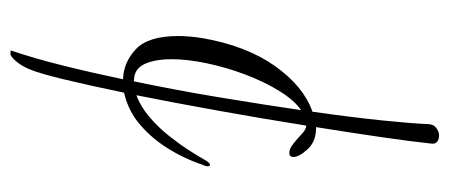

<svg xmlns="http://www.w3.org/2000/svg" viewBox="-270 -424 873 373"><g transform="rotate(90 166.5 -237.5)"><path d="M84 179Q83 178 80.5 178.5Q78 179 78 178Q93 134 107 78Q121 22 134 -40Q101 -41 75.5 -65Q50 -89 50 -147Q50 -158 51 -169.5Q52 -181 54 -194Q69 -280 108.5 -335.5Q148 -391 197 -408Q208 -485 214 -544Q220 -603 221 -631Q221 -643 228.5 -648.5Q236 -654 243 -654Q250 -654 255 -650.5Q260 -647 259 -639Q255 -601 246.5 -542.5Q238 -484 227 -415H229Q255 -415 270 -398.5Q285 -382 285 -371Q285 -363 277 -363Q269 -363 259 -371Q249 -379 240 -387.5Q231 -396 224 -396Q211 -314 195.5 -227.5Q180 -141 165 -66Q187 -74 207.5 -91.5Q228 -109 244.5 -130Q261 -151 272.5 -169Q284 -187 289 -196Q296 -209 300 -209Q303 -209 303 -204Q303 -200 300 -194Q287 -156 266 -123.5Q245 -91 216 -68Q191 -49 160 -42Q146 26 134 75.5Q122 125 114 143Q107 159 98 169Q89 179 84 179ZM129 -62Q131 -62 133.5 -61.5Q136 -61 138 -61Q155 -142 169 -226.5Q183 -311 194 -386Q175 -373 157 -344Q139 -315 125 -278Q111 -241 103 -203Q95 -165 95 -134Q95 -105 103 -85Q111 -65 129 -62Z"/></g></svg>

Font: Inspiration
Style: Regular
Weight: 400
Designer: Robert E. Leuschke
Foundry: Robert E. Leuschke
Version: Version 2.010; ttfautohint (v1.8.3)